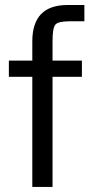

<svg xmlns="http://www.w3.org/2000/svg" viewBox="-20 -740 369 760"><path d="M107.9 -576.2Q107.9 -720.2 247.1 -720.2H314V-655.8H256.8Q211.4 -655.8 199.7 -643.1Q188 -630.4 188 -579.1V-500H304.2V-436H188V0H107.9V-436H15.1V-500H107.9Z"/></svg>

Font: TASA Orbiter Text
Style: Regular
Weight: 400
Designer: Weizhong Zhang
Version: Version 1.000;Glyphs 3.1.2 (3151)